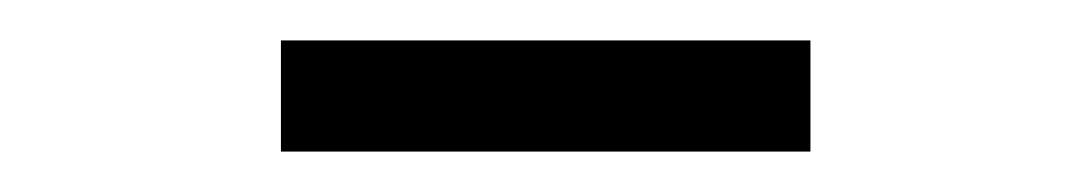

<svg xmlns="http://www.w3.org/2000/svg" viewBox="-20 -710 540 95"><path d="M119 -635V-690H381V-635Z"/></svg>

Font: Nunito Sans 7pt Condensed Light
Style: Regular
Weight: 300
Width: 3
Designer: Vernon Adams
Foundry: Vernon Adams
Version: Version 3.101;gftools[0.9.27]